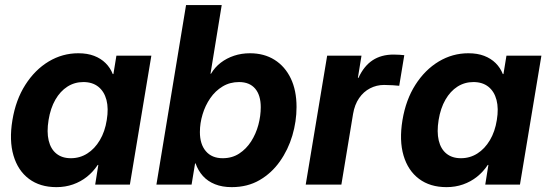

<svg xmlns="http://www.w3.org/2000/svg" viewBox="-20 -748 2224 778"><path d="M208.5 10.3Q142.1 10.3 97.4 -23.2Q52.7 -56.6 34.7 -117.7Q16.6 -178.7 30.3 -261.2Q43.9 -343.8 82.8 -404.5Q121.6 -465.3 177.2 -498.8Q232.9 -532.2 297.4 -532.2Q334 -532.2 361.3 -521.7Q388.7 -511.2 407.7 -492.4Q426.8 -473.6 437 -447.8H439.5L451.7 -522.5H593.3L506.3 0H365.7L378.4 -79.6H376Q357.4 -51.8 332.3 -31.7Q307.1 -11.7 275.9 -0.7Q244.6 10.3 208.5 10.3ZM267.1 -106.9Q303.7 -106.9 333.7 -126Q363.8 -145 384.5 -179.9Q405.3 -214.8 412.6 -261.7Q420.4 -308.6 411.4 -343Q402.3 -377.4 378.4 -396.5Q354.5 -415.5 317.9 -415.5Q282.2 -415.5 253.2 -397Q224.1 -378.4 204.3 -344Q184.6 -309.6 176.8 -261.7Q168.9 -213.4 177.2 -178.7Q185.5 -144 208.5 -125.5Q231.4 -106.9 267.1 -106.9Z M918.9 10.3Q880.4 10.3 851.1 -1.5Q821.8 -13.2 802.2 -34.9Q782.7 -56.6 772.5 -85.9H770.5L756.3 0H613.8L733.9 -727.5H878.4L833 -449.2H835Q850.6 -475.6 874.5 -493.9Q898.4 -512.2 928.5 -522.2Q958.5 -532.2 992.7 -532.2Q1050.3 -532.2 1092.5 -505.6Q1134.8 -479 1158.2 -430.4Q1181.6 -381.8 1181.6 -314.5Q1181.6 -256.3 1164.6 -198.7Q1147.5 -141.1 1114 -93.8Q1080.6 -46.4 1031.7 -18.1Q982.9 10.3 918.9 10.3ZM882.3 -106.9Q920.4 -106.9 949.2 -125.7Q978 -144.5 997.6 -175Q1017.1 -205.6 1026.9 -241.9Q1036.6 -278.3 1036.6 -313.5Q1036.6 -362.3 1013.9 -388.9Q991.2 -415.5 948.7 -415.5Q911.6 -415.5 882.1 -397.7Q852.5 -379.9 832 -350.1Q811.5 -320.3 800.8 -284.4Q790 -248.5 790 -212.9Q790 -163.6 814.2 -135.3Q838.4 -106.9 882.3 -106.9Z M1218.8 0 1305.7 -522.5H1444.8L1430.2 -432.6H1432.6Q1454.6 -480.5 1489.7 -503.7Q1524.9 -526.9 1574.7 -526.9Q1587.4 -526.9 1598.4 -526.1Q1609.4 -525.4 1618.2 -524.4L1597.7 -400.4Q1589.4 -401.4 1571.5 -402.6Q1553.7 -403.8 1536.1 -403.8Q1505.9 -403.8 1479.5 -390.1Q1453.1 -376.5 1435.1 -350.3Q1417 -324.2 1410.6 -286.1L1363.3 0Z M1789.1 10.3Q1722.7 10.3 1678 -23.2Q1633.3 -56.6 1615.2 -117.7Q1597.2 -178.7 1610.8 -261.2Q1624.5 -343.8 1663.3 -404.5Q1702.1 -465.3 1757.8 -498.8Q1813.5 -532.2 1877.9 -532.2Q1914.6 -532.2 1941.9 -521.7Q1969.2 -511.2 1988.3 -492.4Q2007.3 -473.6 2017.6 -447.8H2020L2032.2 -522.5H2173.8L2086.9 0H1946.3L1959 -79.6H1956.5Q1938 -51.8 1912.8 -31.7Q1887.7 -11.7 1856.4 -0.7Q1825.2 10.3 1789.1 10.3ZM1847.7 -106.9Q1884.3 -106.9 1914.3 -126Q1944.3 -145 1965.1 -179.9Q1985.8 -214.8 1993.2 -261.7Q2001 -308.6 1991.9 -343Q1982.9 -377.4 1959 -396.5Q1935.1 -415.5 1898.4 -415.5Q1862.8 -415.5 1833.7 -397Q1804.7 -378.4 1784.9 -344Q1765.1 -309.6 1757.3 -261.7Q1749.5 -213.4 1757.8 -178.7Q1766.1 -144 1789.1 -125.5Q1812 -106.9 1847.7 -106.9Z"/></svg>

Font: Inter 28pt
Style: Bold Italic
Weight: 700
Italic angle: -9.3988°
Designer: Rasmus Andersson
Foundry: rsms
Version: Version 4.001;git-66647c0bb